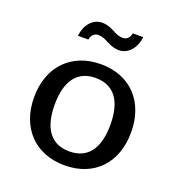

<svg xmlns="http://www.w3.org/2000/svg" viewBox="-130 -817 876 939"><g transform="rotate(20 307.5 -347.5)"><path d="M162 -250C162 -377 214 -441 307 -441C400 -441 452 -377 452 -250C452 -123 400 -59 307 -59C214 -59 162 -123 162 -250ZM55 -250C55 -91 155 13 308 13C462 13 560 -90 560 -250C560 -409 462 -513 308 -513C155 -513 55 -409 55 -250ZM208 -605C212 -631 228 -643 248 -643C265 -643 286 -635 305 -623V-689C284 -701 262 -706 245 -706C197 -706 160 -665 154 -605ZM402 -708C397 -682 382 -670 362 -670C345 -670 323 -678 305 -690V-624C326 -612 348 -607 365 -607C412 -607 450 -648 456 -708Z"/></g></svg>

Font: Perun Medium
Style: Regular
Weight: 500
Foundry: Copyright (c) Stefan Peev, Context Ltd, 2016
Version: Version 1.089